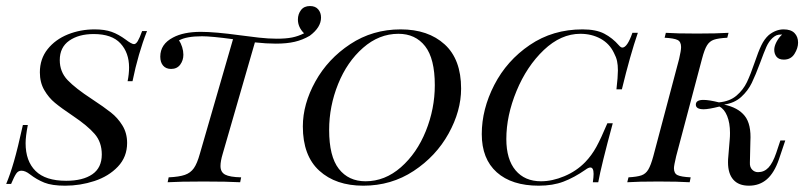

<svg xmlns="http://www.w3.org/2000/svg" viewBox="-34 -598 2646 630"><path d="M400.8 -331.5H384.7Q389.5 -354.8 389.5 -376.6Q389.5 -425 361.3 -455.6Q333.1 -486.3 273.4 -486.3Q224.2 -486.3 193.1 -464.5Q162.1 -442.7 162.1 -400.8Q162.1 -362.1 187.9 -335.1Q213.7 -308.1 266.9 -273.4Q307.3 -246.8 329.8 -229Q352.4 -211.3 367.7 -186.3Q383.1 -161.3 383.1 -129Q383.1 -83.1 352.8 -51.2Q322.6 -19.4 275.8 -4Q229 11.3 179.8 11.3Q136.3 11.3 111.3 1.2Q86.3 -8.9 64.5 -25.8Q49.2 -37.9 36.3 -37.9Q25.8 -37.9 19.4 -28.6Q12.9 -19.4 2.4 5.6H-13.7Q-0.8 -25 11.7 -68.1Q24.2 -111.3 41.1 -187.9H57.3Q50 -150 50 -128.2Q50 -69.4 82.7 -37.1Q115.3 -4.8 183.1 -4.8Q237.9 -4.8 269 -26.2Q300 -47.6 300 -91.1Q300 -131.5 276.6 -158.5Q253.2 -185.5 206.5 -216.9Q166.9 -243.5 146.4 -260.5Q125.8 -277.4 111.3 -302.4Q96.8 -327.4 96.8 -360.5Q96.8 -404.8 122.2 -436.7Q147.6 -468.5 188.7 -485.1Q229.8 -501.6 276.6 -501.6Q309.7 -501.6 332.3 -493.5Q354.8 -485.5 379 -467.7Q387.1 -461.3 394.4 -457.3Q401.6 -453.2 405.6 -453.2Q412.1 -453.2 418.1 -463.3Q424.2 -473.4 432.3 -496H448.4Q419.4 -422.6 400.8 -331.5Z M1019.4 -540.3Q1019.4 -508.1 982.3 -480.6Q958.9 -466.9 933.1 -460.9Q907.3 -454.8 871 -454.8Q840.3 -454.8 802.4 -458.9L696.8 -93.5Q689.5 -69.4 689.5 -53.2Q689.5 -33.1 704.8 -25Q720.2 -16.9 757.3 -16.1L754 0Q712.1 -2.4 633.9 -2.4Q554.8 -2.4 516.1 0L519.4 -16.1Q554 -17.7 572.6 -24.2Q591.1 -30.6 602 -46Q612.9 -61.3 621.8 -93.5L730.6 -469.4Q659.7 -479 629 -479Q577.4 -479 553.2 -465.3Q559.7 -456.5 563.7 -443.5Q567.7 -430.6 567.7 -418.5Q567.7 -400 557.3 -385.9Q546.8 -371.8 527.4 -371.8Q510.5 -371.8 501.2 -382.7Q491.9 -393.5 491.9 -412.1Q491.9 -453.2 533.9 -475Q568.5 -493.5 625 -493.5Q671 -493.5 753.2 -482.3Q783.1 -478.2 814.9 -474.6Q846.8 -471 874.2 -471Q904 -471 924.2 -475Q944.4 -479 963.7 -488.7Q943.5 -508.9 943.5 -533.9Q943.5 -551.6 953.6 -564.9Q963.7 -578.2 983.1 -578.2Q1000.8 -578.2 1010.1 -567.3Q1019.4 -556.5 1019.4 -540.3Z M959.7 -183.1Q959.7 -256.5 1000.8 -330.6Q1041.9 -404.8 1115.3 -453.2Q1188.7 -501.6 1280.6 -501.6Q1371 -501.6 1425 -452.4Q1479 -403.2 1479 -307.3Q1479 -233.9 1437.9 -159.7Q1396.8 -85.5 1323.4 -37.1Q1250 11.3 1158.1 11.3Q1067.7 11.3 1013.7 -37.9Q959.7 -87.1 959.7 -183.1ZM1046 -171.8Q1046 -84.7 1077.8 -44Q1109.7 -3.2 1165.3 -3.2Q1229 -3.2 1281.5 -49.2Q1333.9 -95.2 1363.3 -168.1Q1392.7 -241.1 1392.7 -318.5Q1392.7 -405.6 1360.9 -446.4Q1329 -487.1 1273.4 -487.1Q1209.7 -487.1 1157.3 -441.1Q1104.8 -395.2 1075.4 -322.2Q1046 -249.2 1046 -171.8Z M1546.8 -158.1Q1546.8 -239.5 1587.9 -319.4Q1629 -399.2 1704.4 -450.4Q1779.8 -501.6 1877.4 -501.6Q1921.8 -501.6 1948.8 -487.5Q1975.8 -473.4 1996.8 -449.2Q2003.2 -441.9 2008.1 -441.9Q2024.2 -441.9 2041.1 -490.3H2058.9Q2033.9 -417.7 2006.5 -304.8H1988.7Q1993.5 -346 1993.5 -366.9Q1993.5 -384.7 1990.7 -397.6Q1987.9 -410.5 1980.6 -424.2Q1966.1 -454.8 1936.7 -471Q1907.3 -487.1 1870.2 -487.1Q1806.5 -487.1 1750.4 -433.9Q1694.4 -380.6 1660.9 -299.6Q1627.4 -218.5 1627.4 -141.9Q1627.4 -75 1657.7 -39.1Q1687.9 -3.2 1741.1 -3.2Q1778.2 -3.2 1817.7 -19.8Q1857.3 -36.3 1886.3 -66.1Q1907.3 -87.9 1922.6 -115.7Q1937.9 -143.5 1958.9 -193.5H1976.6Q1938.7 -54 1929 0H1911.3Q1913.7 -16.9 1913.7 -27.4Q1913.7 -48.4 1903.2 -48.4Q1896.8 -48.4 1887.1 -41.1Q1850 -15.3 1814.9 -2Q1779.8 11.3 1733.9 11.3Q1645.2 11.3 1596 -32.7Q1546.8 -76.6 1546.8 -158.1Z M2584.7 -458.1Q2584.7 -440.3 2573 -421.4Q2561.3 -402.4 2537.9 -402.4Q2521.8 -402.4 2514.1 -411.7Q2506.5 -421 2506.5 -434.7Q2506.5 -446 2513.7 -460.1Q2521 -474.2 2532.3 -484.7H2529.8Q2520.2 -484.7 2514.1 -482.3Q2508.1 -479.8 2500.8 -473.4Q2488.7 -462.1 2480.6 -444Q2472.6 -425.8 2460.5 -392.7Q2445.2 -351.6 2432.7 -325.8Q2420.2 -300 2398 -279.8Q2375.8 -259.7 2341.9 -254.8Q2387.9 -245.2 2409.7 -217.7Q2431.5 -190.3 2428.2 -133.9L2426.6 -64.5Q2425.8 -50 2433.9 -41.5Q2441.9 -33.1 2453.2 -33.1Q2473.4 -33.1 2487.5 -48Q2501.6 -62.9 2512.9 -96L2526.6 -137.1H2542.7L2521.8 -75Q2506.5 -30.6 2482.3 -9.7Q2458.1 11.3 2423.4 11.3Q2389.5 11.3 2372.2 -8.5Q2354.8 -28.2 2354.8 -65.3Q2354.8 -76.6 2355.6 -82.3L2360.5 -141.9Q2361.3 -149.2 2361.3 -162.1Q2361.3 -194.4 2352 -217.3Q2342.7 -240.3 2326.6 -248.4Q2291.1 -239.5 2275 -239.5Q2249.2 -239.5 2249.2 -254.8Q2249.2 -270.2 2274.2 -270.2Q2292.7 -270.2 2325 -262.1Q2360.5 -265.3 2382.7 -284.3Q2404.8 -303.2 2416.9 -328.6Q2429 -354 2442.7 -394.4Q2454 -428.2 2464.1 -449.2Q2474.2 -470.2 2488.7 -483.1Q2512.1 -501.6 2537.1 -501.6Q2561.3 -501.6 2573 -489.5Q2584.7 -477.4 2584.7 -458.1ZM2177.4 -46Q2177.4 -29 2189.1 -23.4Q2200.8 -17.7 2232.3 -16.1L2229 0Q2191.9 -2.4 2126.6 -2.4Q2059.7 -2.4 2024.2 0L2028.2 -16.1Q2056.5 -17.7 2070.6 -22.6Q2084.7 -27.4 2093.1 -41.5Q2101.6 -55.6 2109.7 -85.5L2194.4 -404.8Q2200.8 -432.3 2200.8 -443.5Q2200.8 -461.3 2189.1 -466.9Q2177.4 -472.6 2146.8 -474.2L2150.8 -490.3Q2183.9 -487.9 2253.2 -487.9Q2317.7 -487.9 2356.5 -490.3L2352.4 -474.2Q2322.6 -472.6 2308.5 -467.7Q2294.4 -462.9 2285.9 -449.2Q2277.4 -435.5 2269.4 -404.8L2184.7 -85.5Q2177.4 -54.8 2177.4 -46Z"/></svg>

Font: Playfair Display SC
Style: Italic
Weight: 400
Italic angle: -14°
Designer: Claus Eggers Sørensen
Foundry: Claus Eggers Sørensen
Version: Version 1.202; ttfautohint (v1.6)